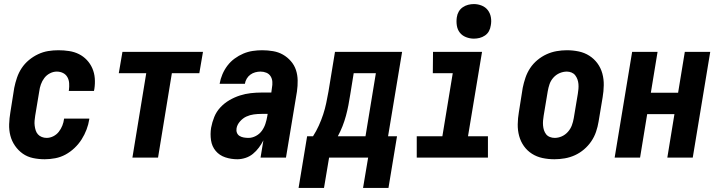

<svg xmlns="http://www.w3.org/2000/svg" viewBox="-20 -775 3540 944"><path d="M200 8Q170 8 142 2Q114 -4 92 -19.5Q70 -35 54 -58Q38 -81 31 -108Q24 -135 25 -164.5Q26 -194 31 -223L50 -343Q55 -368 63.5 -393Q72 -418 86.5 -440Q101 -462 122 -479.5Q143 -497 167.5 -508.5Q192 -520 217 -524Q242 -528 267 -528Q294 -528 320 -524Q346 -520 368 -509Q390 -498 407 -480Q424 -462 434 -439Q444 -416 446 -390Q448 -364 444 -338L442 -328H318L319 -333Q321 -349 320 -365.5Q319 -382 311.5 -395.5Q304 -409 290 -416Q276 -423 259 -423Q242 -423 225.5 -414.5Q209 -406 198 -391.5Q187 -377 181 -360Q175 -343 173 -326L153 -206Q151 -194 150 -181.5Q149 -169 150.5 -157Q152 -145 155.5 -134Q159 -123 166.5 -114.5Q174 -106 185.5 -101.5Q197 -97 209 -97Q226 -97 242 -105Q258 -113 269 -127Q280 -141 286.5 -157.5Q293 -174 295 -191V-192H419V-189Q415 -163 405.5 -138Q396 -113 381.5 -90Q367 -67 346.5 -47.5Q326 -28 302 -15Q278 -2 251.5 3Q225 8 200 8Z M631 0 699 -415H564L582 -520H978L960 -415H825L757 0Z M1147 8Q1116 8 1087.5 -1.5Q1059 -11 1040.5 -33Q1022 -55 1017.5 -85.5Q1013 -116 1018 -147Q1023 -174 1033.5 -200Q1044 -226 1063.5 -247Q1083 -268 1108 -282.5Q1133 -297 1159.5 -305.5Q1186 -314 1213 -317Q1240 -320 1266 -320H1314L1317 -343Q1320 -358 1319 -373Q1318 -388 1310.5 -400Q1303 -412 1289.5 -417.5Q1276 -423 1261 -423Q1248 -423 1235 -419.5Q1222 -416 1211 -408Q1200 -400 1193 -388Q1186 -376 1184 -363H1060V-364Q1064 -387 1073.5 -409.5Q1083 -432 1098 -452Q1113 -472 1133.5 -487Q1154 -502 1176.5 -511.5Q1199 -521 1222.5 -524.5Q1246 -528 1269 -528Q1296 -528 1322.5 -523.5Q1349 -519 1371 -506.5Q1393 -494 1410 -474.5Q1427 -455 1435 -431Q1443 -407 1443.5 -380Q1444 -353 1440 -325L1386 0H1261L1275 -85Q1266 -67 1253 -49.5Q1240 -32 1223.5 -18.5Q1207 -5 1186.5 1.5Q1166 8 1147 8ZM1202 -97Q1220 -97 1238 -106.5Q1256 -116 1267.5 -132Q1279 -148 1285 -166.5Q1291 -185 1294 -203L1296 -215H1266Q1247 -215 1228 -212.5Q1209 -210 1191.5 -202Q1174 -194 1160 -178Q1146 -162 1143 -144Q1141 -132 1145 -122Q1149 -112 1158 -106.5Q1167 -101 1178.5 -99Q1190 -97 1202 -97Z M1573 149H1448L1490 -105H1519Q1535 -130 1547.5 -157.5Q1560 -185 1569 -212.5Q1578 -240 1584 -268.5Q1590 -297 1595 -325L1627 -520H1957L1888 -105H1932L1890 149H1765L1790 0H1598ZM1777 -105 1828 -415H1719L1702 -310Q1698 -284 1693 -258Q1688 -232 1681 -206Q1674 -180 1664 -154.5Q1654 -129 1641 -105Z M2029 0V-105H2155L2206 -415H2108L2109 -520H2350L2281 -105H2379V0ZM2310 -585Q2290 -585 2271 -592.5Q2252 -600 2240.5 -615Q2229 -630 2226 -650Q2223 -670 2226 -690Q2228 -705 2235.5 -718Q2243 -731 2255.5 -739.5Q2268 -748 2282 -751.5Q2296 -755 2310 -755Q2330 -755 2348.5 -747.5Q2367 -740 2378.5 -725Q2390 -710 2393.5 -690Q2397 -670 2393 -650Q2391 -635 2384 -622Q2377 -609 2364.5 -600.5Q2352 -592 2338 -588.5Q2324 -585 2310 -585Z M2706 8Q2676 8 2647.5 2Q2619 -4 2595.5 -19Q2572 -34 2556 -56.5Q2540 -79 2532.5 -106.5Q2525 -134 2525.5 -164Q2526 -194 2531 -223L2550 -343Q2555 -368 2563.5 -393Q2572 -418 2586.5 -440Q2601 -462 2622 -479.5Q2643 -497 2667 -508Q2691 -519 2716.5 -523.5Q2742 -528 2767 -528Q2797 -528 2825.5 -522Q2854 -516 2877.5 -501Q2901 -486 2917.5 -463.5Q2934 -441 2941.5 -413.5Q2949 -386 2948.5 -356Q2948 -326 2943 -297L2923 -177Q2919 -152 2910.5 -127Q2902 -102 2887 -80Q2872 -58 2851.5 -40.5Q2831 -23 2807 -12Q2783 -1 2757 3.5Q2731 8 2706 8ZM2707 -97Q2725 -97 2742 -104.5Q2759 -112 2772 -126.5Q2785 -141 2791.5 -158.5Q2798 -176 2801 -194L2821 -314Q2823 -326 2824 -338Q2825 -350 2824 -362Q2823 -374 2819 -385Q2815 -396 2808 -405Q2801 -414 2790 -418.5Q2779 -423 2767 -423Q2749 -423 2731.5 -415.5Q2714 -408 2701 -393.5Q2688 -379 2682 -361.5Q2676 -344 2673 -326L2653 -206Q2651 -194 2650 -182Q2649 -170 2650 -158Q2651 -146 2654.5 -135Q2658 -124 2665 -115Q2672 -106 2683.5 -101.5Q2695 -97 2707 -97Z M3002 0 3088 -520H3213L3180 -319H3314L3347 -520H3472L3386 0H3261L3296 -214H3162L3127 0Z"/></svg>

Font: Iosevka Extrabold Oblique
Style: Regular
Weight: 800
Italic angle: -9°
Monospace: yes
Designer: Belleve Invis
Foundry: Belleve Invis
Version: Version 32.5.0; ttfautohint (v1.8.4)